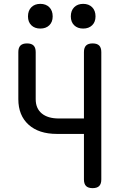

<svg xmlns="http://www.w3.org/2000/svg" viewBox="-20 -965 640 995"><path d="M415 -271H275Q181 -271 128 -319Q75 -367 75 -451V-695Q75 -718 86 -729Q97 -740 120 -740Q143 -740 154 -729Q165 -718 165 -695V-451Q165 -403 196.5 -377Q228 -351 285 -351H415V-695Q415 -718 426 -729Q437 -740 460 -740Q483 -740 494 -729Q505 -718 505 -695V-35Q505 -12 494 -1Q483 10 460 10Q437 10 426 -1Q415 -12 415 -35ZM411 -817Q382 -817 364.5 -834Q347 -851 347 -880Q347 -910 364.5 -927.5Q382 -945 411 -945Q440 -945 457.5 -927.5Q475 -910 475 -880Q475 -851 457.5 -834Q440 -817 411 -817ZM189 -817Q160 -817 142.5 -834Q125 -851 125 -880Q125 -910 142.5 -927.5Q160 -945 189 -945Q218 -945 235.5 -927.5Q253 -910 253 -880Q253 -851 235.5 -834Q218 -817 189 -817Z"/></svg>

Font: Maple Mono NL
Style: Regular
Weight: 400
Monospace: yes
Designer: subframe7536
Version: Version 7.000